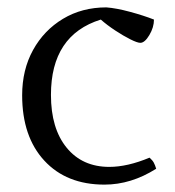

<svg xmlns="http://www.w3.org/2000/svg" viewBox="-20 -488 475 520"><path d="M263 12Q160 12 100 -53Q40 -118 40 -230Q40 -299 69.5 -352.5Q99 -406 150.5 -437Q202 -468 268 -468Q295 -466 332 -456Q369 -446 397 -435Q397 -414 384.5 -393Q372 -372 360 -372Q352 -372 333 -381.5Q314 -391 292 -405.5Q270 -420 253 -435Q118 -393 118 -231Q118 -140 160.5 -88Q203 -36 276 -36Q325 -36 385 -61Q393 -54 396.5 -47.5Q400 -41 403 -31Q335 12 263 12Z"/></svg>

Font: Mate
Style: Regular
Weight: 400
Designer: Eduardo Rodriguez Tunni
Foundry: Eduardo Rodriguez Tunni
Version: Version 1.003; ttfautohint (v1.8.4.7-5d5b);gftools[0.9.24]